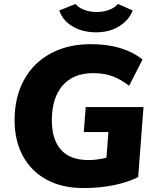

<svg xmlns="http://www.w3.org/2000/svg" viewBox="-20 -945 791 974"><path d="M708 -402 681 -47Q628 -20 556.5 -5.5Q485 9 403 9Q296 9 217.5 -33Q139 -75 96.5 -153Q54 -231 54 -336Q54 -452 101.5 -539Q149 -626 236.5 -673.5Q324 -721 441 -721Q605 -721 703 -643L635 -510Q592 -543 550 -558.5Q508 -574 453 -574Q352 -574 297.5 -511Q243 -448 243 -335Q243 -237 289.5 -185Q336 -133 430 -133Q472 -133 520 -145L530 -275H405L415 -402ZM281 -892 363 -925Q377 -907 406 -895.5Q435 -884 471 -884Q504 -884 533.5 -895Q563 -906 578 -925L653 -892Q635 -843 585 -812Q535 -781 468 -781Q398 -781 347.5 -811.5Q297 -842 281 -892Z"/></svg>

Font: Muli Black
Style: Italic
Weight: 900
Italic angle: -4.541°
Designer: Vernon Adams
Foundry: Vernon Adams
Version: Version 2.001